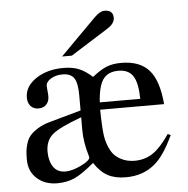

<svg xmlns="http://www.w3.org/2000/svg" viewBox="-50 -727 767 784"><g transform="rotate(-5 333.5 -335.5)"><path d="M218 -507 365 -655Q388 -678 407 -678Q442 -678 442 -646Q442 -623 412 -604L258 -507ZM620 -154 632 -149Q593 -65 553 -33Q505 7 435 7Q391 7 361 -9Q331 -25 306 -63Q256 -21 224.5 -7Q193 7 154 7Q103 7 70.5 -22.5Q38 -52 38 -100Q38 -121 39.5 -135.5Q41 -150 47 -168.5Q53 -187 64.5 -199.5Q76 -212 96 -224.5Q116 -237 145 -245L274 -281V-344Q274 -393 260.5 -413.5Q247 -434 213 -434Q185 -434 165 -421.5Q145 -409 145 -392Q145 -385 146.5 -372.5Q148 -360 148 -350Q148 -329 136 -316.5Q124 -304 104 -304Q84 -304 72 -317Q60 -330 60 -352Q60 -398 106 -429Q152 -460 219 -460Q256 -460 282 -449.5Q308 -439 337 -413Q371 -440 396 -450Q421 -460 456 -460Q532 -460 570 -417Q608 -374 616 -277H354Q355 -202 360 -169Q365 -136 381 -107Q394 -84 419.5 -70.5Q445 -57 476 -57Q519 -57 551.5 -79Q584 -101 620 -154ZM355 -307H521Q520 -373 501.5 -401Q483 -429 442 -429Q399 -429 379 -401Q359 -373 355 -307ZM274 -201V-253Q183 -220 154 -195Q125 -170 125 -125Q125 -87 141.5 -62.5Q158 -38 191 -38Q219 -38 256 -56Q293 -74 293 -88L292 -89Q292 -90 292 -91Q274 -150 274 -201Z"/></g></svg>

Font: STIX MathJax Latin
Style: Regular
Weight: 400
Designer: MicroPress Inc., with final additions and corrections provided by Coen Hoffman, Elsevier (retired)
Version: Version 1.1.1